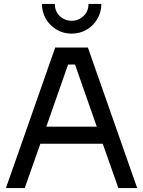

<svg xmlns="http://www.w3.org/2000/svg" viewBox="-20 -950 723 970"><path d="M578 0 499 -224H184L105 0H10L259 -710H424L673 0ZM214 -310H469L359 -624H324ZM343 -845Q376 -845 401.5 -868.5Q427 -892 427 -930H492Q492 -889 472 -854.5Q452 -820 417.5 -800Q383 -780 342 -780Q301 -780 266.5 -800Q232 -820 212 -854.5Q192 -889 192 -930H257Q257 -892 282.5 -868.5Q308 -845 343 -845Z"/></svg>

Font: Violet Sans
Style: Regular
Weight: 400
Designer: Calvin Waterman
Foundry: Violet Office
Version: Version 1.013